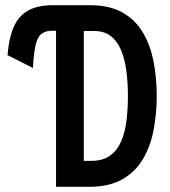

<svg xmlns="http://www.w3.org/2000/svg" viewBox="-20 -720 656 740"><path d="M196 0V-601.5H181Q139 -601.5 124.8 -569.2Q110.5 -537 107 -458L9 -507.5Q14 -571.5 32 -614.2Q50 -657 87 -678.5Q124 -700 185 -700H326.5Q401 -700 450.8 -672.5Q500.5 -645 529.8 -596.2Q559 -547.5 571.5 -484.5Q584 -421.5 584 -350Q584 -284 572.5 -221.5Q561 -159 532.2 -109Q503.5 -59 452.5 -29.5Q401.5 0 322.5 0ZM303 -100H331.5Q376 -100 403.8 -120Q431.5 -140 446.8 -174.8Q462 -209.5 467.5 -254.8Q473 -300 473 -350Q473 -403 466.8 -448.5Q460.5 -494 446 -528.2Q431.5 -562.5 406.2 -581.5Q381 -600.5 342.5 -600.5H303Z"/></svg>

Font: Overpass Mono Light SemiBold
Style: Regular
Weight: 600
Monospace: yes
Version: Version 4.000